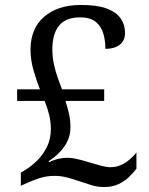

<svg xmlns="http://www.w3.org/2000/svg" viewBox="-20 -744 599 774"><path d="M399 10Q374 10 349 2.5Q324 -5 298 -14Q275 -22 250.5 -28.5Q226 -35 200 -35Q167 -35 138 -25.5Q109 -16 77 -1L64 5V-48L82 -59Q107 -74 130.5 -97.5Q154 -121 169.5 -152.5Q185 -184 185 -224Q185 -253 178 -281.5Q171 -310 160 -337H49V-384H141Q128 -416 115.5 -459Q103 -502 103 -543Q103 -629 158 -676.5Q213 -724 307 -724Q372 -724 410.5 -709.5Q449 -695 466.5 -669.5Q484 -644 484 -612Q484 -580 462.5 -563.5Q441 -547 405 -547Q405 -578 397 -607Q389 -636 367 -655Q345 -674 303 -674Q245 -674 218 -640.5Q191 -607 191 -545Q191 -514 197.5 -484.5Q204 -455 213 -429.5Q222 -404 230 -384H400V-337H244Q252 -312 258 -286Q264 -260 264 -230Q264 -202 253 -177.5Q242 -153 222.5 -132.5Q203 -112 176 -94L178 -90Q198 -100 216.5 -104Q235 -108 251 -108Q265 -108 280.5 -105Q296 -102 312.5 -97.5Q329 -93 345 -88Q368 -81 389 -75.5Q410 -70 425 -70Q448 -70 467 -78.5Q486 -87 502 -100.5Q518 -114 530 -129V-64Q518 -48 500 -30.5Q482 -13 457.5 -1.5Q433 10 399 10Z"/></svg>

Font: Noto Serif Khmer
Style: Regular
Weight: 400
Designer: Danh Hong and the Monotype Design Team
Foundry: Monotype Imaging Inc.
Version: Version 2.003